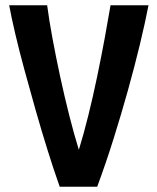

<svg xmlns="http://www.w3.org/2000/svg" viewBox="-20 -713 600 733"><path d="M208 0Q186 -62 162.5 -137Q139 -212 116.5 -291Q94 -370 73.5 -445.5Q53 -521 38 -585Q23 -649 15 -693H160Q167 -639 180 -568.5Q193 -498 209.5 -421.5Q226 -345 244.5 -272Q263 -199 281 -141Q299 -199 317 -271.5Q335 -344 351 -421Q367 -498 380 -568.5Q393 -639 402 -693H547Q534 -626 514 -543Q494 -460 468.5 -368.5Q443 -277 413.5 -183Q384 -89 351 0Z"/></svg>

Font: Ubuntu Sans Mono
Style: Regular
Weight: 400
Monospace: yes
Designer: Dalton Maag Ltd
Foundry: Dalton Maag Ltd
Version: Version 1.006